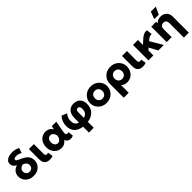

<svg xmlns="http://www.w3.org/2000/svg" viewBox="401 -2523 4491 4491"><g transform="rotate(-45 2646.5 -278.0)"><path d="M297.5 15Q212.5 15 152.2 -18.8Q92 -52.5 59.8 -108.8Q27.5 -165 27.5 -232.5Q27.5 -282 46.5 -323Q65.5 -364 102.2 -394Q139 -424 192.5 -440.5Q175.5 -449.5 152.5 -466.5Q129.5 -483.5 112.2 -511.5Q95 -539.5 95 -580Q95 -630.5 125 -665.2Q155 -700 206.5 -717.5Q258 -735 322 -735Q366 -735 413.8 -725.5Q461.5 -716 514 -690.5L473.5 -562.5Q428.5 -591.5 393.8 -598.5Q359 -605.5 338 -605.5Q293 -605.5 272.2 -593.8Q251.5 -582 251.5 -562Q251.5 -543.5 268 -530Q284.5 -516.5 314 -503.2Q343.5 -490 383 -471.5Q434 -447.5 476 -416.5Q518 -385.5 543 -340.8Q568 -296 568 -232Q568 -164.5 535.5 -108.2Q503 -52 442.5 -18.5Q382 15 297.5 15ZM297.5 -123Q331 -123 356 -137Q381 -151 395 -176Q409 -201 409 -234Q409 -267 394.2 -291Q379.5 -315 354.8 -331.5Q330 -348 298.5 -358.5Q265 -349 239.8 -333Q214.5 -317 200.5 -292.8Q186.5 -268.5 186.5 -235.5Q186.5 -185.5 216.8 -154.2Q247 -123 297.5 -123Z M829.5 14Q778.5 14 740 -5Q701.5 -24 680 -64Q658.5 -104 658.5 -166.5V-510H822.5V-192Q822.5 -154.5 834.8 -139.8Q847 -125 871 -125Q881 -125 892 -127.2Q903 -129.5 915 -134L937 -4Q908.5 5 881.2 9.5Q854 14 829.5 14Z M1220 15Q1152.5 15 1096.5 -18Q1040.5 -51 1007.2 -111.8Q974 -172.5 974 -255Q974 -317 993 -367Q1012 -417 1045.5 -452.2Q1079 -487.5 1123 -506.2Q1167 -525 1218 -525Q1258.5 -525 1292.8 -512.8Q1327 -500.5 1353.8 -477Q1380.5 -453.5 1398.5 -419.5L1415 -510H1565.5L1517.5 -260Q1509 -217 1509 -189Q1509 -161 1517.8 -146.5Q1526.5 -132 1545.2 -129.5Q1564 -127 1593 -134.5L1608 -5.5Q1562 17 1517 14.5Q1472 12 1438.5 -12Q1405 -36 1393.5 -78.5Q1362.5 -32 1320.2 -8.5Q1278 15 1220 15ZM1238.5 -126Q1267.5 -126 1290.8 -141.5Q1314 -157 1330.2 -187Q1346.5 -217 1353.5 -260.5Q1350.5 -277.5 1344.8 -295.2Q1339 -313 1329.5 -329Q1320 -345 1306.8 -357.2Q1293.5 -369.5 1276.5 -376.8Q1259.5 -384 1238 -384Q1207.5 -384 1184.2 -368.5Q1161 -353 1147.8 -324.2Q1134.5 -295.5 1134.5 -256Q1134.5 -193.5 1165 -159.8Q1195.5 -126 1238.5 -126Z M1924.5 210.5V-268.5Q1924.5 -346 1950.8 -403.5Q1977 -461 2027 -493Q2077 -525 2147.5 -525Q2254 -525 2311.2 -462.8Q2368.5 -400.5 2368.5 -296Q2368.5 -196 2324.8 -125.2Q2281 -54.5 2199.8 -17Q2118.5 20.5 2006 20.5Q1891.5 20.5 1813.2 -14.2Q1735 -49 1695 -114Q1655 -179 1655 -269Q1655 -318.5 1666.5 -364.2Q1678 -410 1699.5 -449.8Q1721 -489.5 1751.5 -521.5L1883 -469.5Q1847.5 -430.5 1829.8 -382.8Q1812 -335 1812 -283.5Q1812 -191 1863 -150Q1914 -109 2010.5 -109Q2073.5 -109 2118 -129Q2162.5 -149 2186 -189.5Q2209.5 -230 2209.5 -290.5Q2209.5 -335.5 2192.2 -359.8Q2175 -384 2142.5 -384Q2113 -384 2098.5 -363Q2084 -342 2084 -300V210Z M2712.5 15Q2629 15 2565 -21.8Q2501 -58.5 2464.8 -120Q2428.5 -181.5 2428.5 -255Q2428.5 -308.5 2449.2 -357.2Q2470 -406 2508 -443.8Q2546 -481.5 2598 -503.2Q2650 -525 2712.5 -525Q2796 -525 2860 -488.2Q2924 -451.5 2960 -390Q2996 -328.5 2996 -255Q2996 -201.5 2975.5 -152.8Q2955 -104 2917 -66.5Q2879 -29 2827 -7Q2775 15 2712.5 15ZM2712.5 -126Q2747.5 -126 2775.5 -141.8Q2803.5 -157.5 2819.5 -186.5Q2835.5 -215.5 2835.5 -255Q2835.5 -295 2819.8 -323.8Q2804 -352.5 2776 -368.2Q2748 -384 2712.5 -384Q2677 -384 2649 -368.2Q2621 -352.5 2605 -323.8Q2589 -295 2589 -255Q2589 -215.5 2605.2 -186.5Q2621.5 -157.5 2649.5 -141.8Q2677.5 -126 2712.5 -126Z M3077 210V-245.5Q3077 -325 3113.2 -388.2Q3149.5 -451.5 3214 -488.2Q3278.5 -525 3363.5 -525Q3448 -525 3512 -488.2Q3576 -451.5 3611.8 -390.2Q3647.5 -329 3647.5 -255Q3647.5 -198 3628.5 -148.8Q3609.5 -99.5 3575 -62.8Q3540.5 -26 3493.5 -5.5Q3446.5 15 3390 15Q3347 15 3308.2 0.5Q3269.5 -14 3240.5 -41V210ZM3363.5 -126Q3399 -126 3427 -141.8Q3455 -157.5 3471 -186.5Q3487 -215.5 3487 -255Q3487 -295 3470.8 -323.8Q3454.5 -352.5 3426.8 -368.2Q3399 -384 3363.5 -384Q3328.5 -384 3300.5 -368.2Q3272.5 -352.5 3256.5 -323.8Q3240.5 -295 3240.5 -255Q3240.5 -215.5 3256.5 -186.5Q3272.5 -157.5 3300.2 -141.8Q3328 -126 3363.5 -126Z M3909 14Q3858 14 3819.5 -5Q3781 -24 3759.5 -64Q3738 -104 3738 -166.5V-510H3902V-192Q3902 -154.5 3914.2 -139.8Q3926.5 -125 3950.5 -125Q3960.5 -125 3971.5 -127.2Q3982.5 -129.5 3994.5 -134L4016.5 -4Q3988 5 3960.8 9.5Q3933.5 14 3909 14Z M4102.5 0V-510H4266.5V-343.5L4365 -433.5Q4401.5 -467 4434.8 -488.8Q4468 -510.5 4502.8 -518.8Q4537.5 -527 4578.5 -521L4589.5 -382Q4561.5 -383.5 4539 -377Q4516.5 -370.5 4496.8 -357.5Q4477 -344.5 4456.5 -327L4431.5 -306L4611.5 0H4429L4317 -209L4266.5 -162.5V0Z M5065.5 210V-277.5Q5065.5 -323.5 5041.2 -350Q5017 -376.5 4970 -376.5Q4940 -376.5 4917.8 -363.5Q4895.5 -350.5 4883 -326.8Q4870.5 -303 4870.5 -272.5V0H4706.5V-510H4870.5V-456Q4899 -492 4938 -508.5Q4977 -525 5020 -525Q5092 -525 5138.5 -496.8Q5185 -468.5 5207.2 -423.8Q5229.5 -379 5229.5 -329V210ZM4880.5 -585 4949.5 -767H5113L5029 -585Z"/></g></svg>

Font: Geologica Cursive
Style: Bold
Weight: 700
Designer: Sindre Bremnes, Frode Helland
Foundry: Monokrom Skriftforlag AS
Version: Version 1.010;gftools[0.9.28]